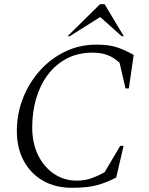

<svg xmlns="http://www.w3.org/2000/svg" viewBox="-20 -882 706 912"><path d="M322 10Q242 10 183.5 -24Q125 -58 92.5 -118.5Q60 -179 60 -260Q60 -341 89 -415Q118 -489 169.5 -546.5Q221 -604 289.5 -637Q358 -670 437 -670Q498 -670 536.5 -657Q575 -644 615 -621L592 -462H576L548 -584Q521 -609 490.5 -620.5Q460 -632 420 -632Q350 -632 296.5 -603.5Q243 -575 206.5 -526Q170 -477 151.5 -413Q133 -349 133 -277Q133 -202 161 -145Q189 -88 237 -56Q285 -24 344 -24Q384 -24 416.5 -36Q449 -48 477 -64L551 -189H567L532 -39Q489 -16 443 -3Q397 10 322 10ZM301 -710 455 -862H477L568 -710H558L456 -801L311 -710Z"/></svg>

Font: Spectral Light
Style: Italic
Weight: 300
Italic angle: -10°
Designer: Jean-Baptiste Levee
Foundry: Production Type
Version: Version 2.001